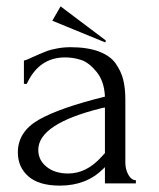

<svg xmlns="http://www.w3.org/2000/svg" viewBox="-20 -575 497 602"><path d="M406 0H309V-51L304 -46Q251 7 168 7Q102 7 69 -22Q36 -51 36 -97Q36 -162 101.5 -199.5Q167 -237 309 -272Q307 -320 283 -349.5Q259 -379 234.5 -387Q210 -395 184 -395Q102 -395 64 -312H55V-385Q61 -386 72.5 -391.5Q84 -397 87 -398Q89 -399 104 -405.5Q119 -412 128.5 -415.5Q138 -419 158.5 -423Q179 -427 201 -427Q254 -427 290 -413.5Q326 -400 343 -375.5Q360 -351 366.5 -324.5Q373 -298 373 -263V-65Q373 -44 382.5 -27Q392 -10 406 -10ZM298 -83 309 -95V-238L299 -236Q100 -187 100 -105Q100 -73 126 -52Q152 -31 194 -31Q251 -31 298 -83ZM312 -448 310 -442 144 -510 170 -555Z"/></svg>

Font: Forum
Style: Regular
Weight: 400
Designer: Denis Masharov
Foundry: Denis Masharov
Version: Version 1.000